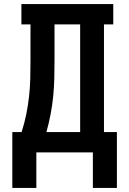

<svg xmlns="http://www.w3.org/2000/svg" viewBox="-20 -755 640 951"><path d="M440 176V0H160V176H41V-101H87Q101 -144 110 -188.5Q119 -233 124 -278Q129 -323 130 -368.5Q131 -414 131 -459V-634H86V-735H541V-634H495V-101H559V176ZM210 -101H377V-634H250V-459Q250 -414 249 -368.5Q248 -323 243.5 -278Q239 -233 230.5 -188.5Q222 -144 210 -101Z"/></svg>

Font: Iosevka Etoile
Style: Bold
Weight: 700
Designer: Belleve Invis
Foundry: Belleve Invis
Version: Version 28.1.0; ttfautohint (v1.8.4)